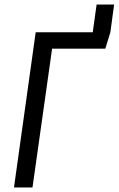

<svg xmlns="http://www.w3.org/2000/svg" viewBox="-20 -831 526 851"><path d="M408.2 -811H485.8L469.2 -688L446.8 -615.2H210.9L124 0H42L138.2 -688H391.1Z"/></svg>

Font: Fira Sans Compressed Book
Style: Italic
Weight: 350
Width: 3
Italic angle: -8°
Designer: Carrois Corporate & Edenspiekermann AG
Foundry: Carrois Corporate GbR & Edenspiekermann AG
Version: Version 4.203;PS 004.203;hotconv 1.0.88;makeotf.lib2.5.64775